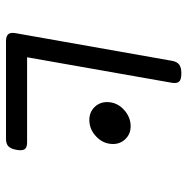

<svg xmlns="http://www.w3.org/2000/svg" viewBox="-12 -612 624 640"><g transform="rotate(90 300.0 -292.0)"><path d="M224.1 -584.5Q204.6 -584.5 195.1 -577.1Q185.5 -569.8 182.6 -552.7L90.8 -33.2Q87.4 -15.1 94 -7.6Q100.6 0 117.2 0H442.9Q459.5 0 467.8 -8.1Q476.1 -16.1 479.5 -35.2Q482.9 -54.2 477.3 -62.3Q471.7 -70.3 455.1 -70.3H170.9L255.9 -552.7Q258.8 -569.8 252 -577.1Q245.1 -584.5 225.1 -584.5ZM460 -356.9Q460 -381.3 443.1 -398.4Q426.3 -415.5 400.9 -415.5Q369.6 -415.5 345 -392.3Q320.3 -369.1 320.3 -336.9Q320.3 -312 337.2 -294.9Q354 -277.8 379.9 -277.8Q411.6 -277.8 435.8 -301.3Q460 -324.7 460 -356.9Z"/></g></svg>

Font: Courier Prime Code
Style: Italic
Weight: 400
Italic angle: -10°
Designer: Alan Dague-Greene
Foundry: Quote-Unquote Apps
Version: Version 3.18